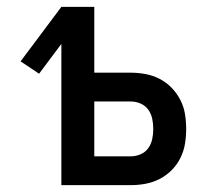

<svg xmlns="http://www.w3.org/2000/svg" viewBox="-20 -540 640 560"><path d="M159 0V-412L94 -325L40 -361L159 -520H255V-328H361Q383 -328 404.5 -324Q426 -320 445.5 -310Q465 -300 480.5 -284Q496 -268 506 -248.5Q516 -229 519.5 -207.5Q523 -186 523 -164Q523 -142 519.5 -120.5Q516 -99 506 -79Q496 -59 480.5 -43.5Q465 -28 445.5 -18Q426 -8 404.5 -4Q383 0 361 0ZM361 -84Q376 -84 390 -90Q404 -96 412.5 -108Q421 -120 424 -134.5Q427 -149 427 -164Q427 -179 424 -193.5Q421 -208 412.5 -220Q404 -232 390 -238Q376 -244 361 -244H255V-84Z"/></svg>

Font: Iosevka Medium Extended
Style: Regular
Weight: 500
Width: 7
Monospace: yes
Designer: Belleve Invis
Foundry: Belleve Invis
Version: Version 32.5.0; ttfautohint (v1.8.4)